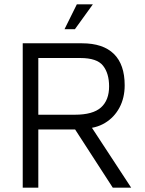

<svg xmlns="http://www.w3.org/2000/svg" viewBox="-20 -867 671 887"><path d="M85 0V-667H359Q456 -667 506 -618Q556 -569 556 -473Q556 -415 532 -370Q508 -325 465 -299Q422 -273 364 -273L394 -293L586 0H501L303 -306L339 -269H157V0ZM157 -337H326Q409 -337 446.5 -370.5Q484 -404 484 -468Q484 -528 456 -563.5Q428 -599 351 -599H157ZM278 -732 335 -847H409L326 -732Z"/></svg>

Font: Maven Pro VF Beta
Style: Regular
Weight: 400
Designer: Joe Prince
Foundry: Joe Prince
Version: Version 2.002